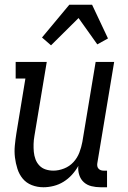

<svg xmlns="http://www.w3.org/2000/svg" viewBox="-20 -781 540 809"><path d="M163 8Q137 8 114 -1Q91 -10 76 -28Q61 -46 53.5 -69.5Q46 -93 43 -117.5Q40 -142 42.5 -168Q45 -194 49 -219L87 -450H46V-520H177L125 -208Q122 -191 121.5 -174Q121 -157 122.5 -141Q124 -125 129.5 -110Q135 -95 146 -83.5Q157 -72 172.5 -67Q188 -62 205 -62Q227 -62 250 -71Q273 -80 289.5 -98Q306 -116 314.5 -138.5Q323 -161 327 -183L383 -520H461L390 -93Q389 -87 390 -81Q391 -75 395 -70.5Q399 -66 404.5 -64Q410 -62 416 -62H431V8H404Q384 8 365.5 3.5Q347 -1 333.5 -13Q320 -25 314 -43.5Q308 -62 310 -82Q299 -62 283 -44.5Q267 -27 247.5 -15Q228 -3 206 2.5Q184 8 163 8ZM195 -590 157 -623 272 -761H368L435 -619L390 -594L311 -705Z"/></svg>

Font: Iosevka Curly Slab
Style: Italic
Weight: 400
Italic angle: -9°
Monospace: yes
Designer: Belleve Invis
Foundry: Belleve Invis
Version: Version 22.1.2; ttfautohint (v1.8.4)